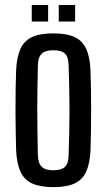

<svg xmlns="http://www.w3.org/2000/svg" viewBox="-20 -741 426 768"><path d="M193.5 7.5Q140.5 7.5 108.5 -7.2Q76.5 -22 61.8 -54.5Q47 -87 44.5 -140Q43.5 -174.5 42.8 -215.2Q42 -256 42 -299Q42 -342 42.5 -383.2Q43 -424.5 44.5 -460Q47 -513 61.8 -545.5Q76.5 -578 108.2 -592.8Q140 -607.5 193.5 -607.5Q247.5 -607.5 279 -592.5Q310.5 -577.5 325 -545.2Q339.5 -513 342 -460Q343 -425.5 343.8 -384.5Q344.5 -343.5 344.5 -300.8Q344.5 -258 343.8 -216.8Q343 -175.5 342 -140Q339.5 -87.5 325 -55Q310.5 -22.5 279 -7.5Q247.5 7.5 193.5 7.5ZM193.5 -60Q226 -60 240 -73.8Q254 -87.5 254.5 -120Q256 -169 257 -213Q258 -257 258 -300Q258 -343 257 -387.2Q256 -431.5 254.5 -480Q254 -512.5 240.2 -526.2Q226.5 -540 193.5 -540Q161 -540 146.8 -526.2Q132.5 -512.5 131.5 -480Q130.5 -431.5 129.8 -387.2Q129 -343 129 -300Q129 -257 129.8 -212.8Q130.5 -168.5 131.5 -120Q132.5 -87.5 147 -73.8Q161.5 -60 193.5 -60ZM215 -655V-721H280.5V-655ZM107 -655V-721H172.5V-655Z"/></svg>

Font: Big Shoulders Display Thin SemiBold
Style: Regular
Weight: 600
Version: Version 2.002